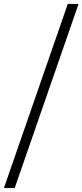

<svg xmlns="http://www.w3.org/2000/svg" viewBox="-20 -810 421 980"><path d="M326 -790H381L55 150H0Z"/></svg>

Font: Bona Nova SC
Style: Bold
Weight: 700
Designer: Mateusz Machalski
Foundry: Capitalics
Version: Version 4.001; ttfautohint (v1.8.4.7-5d5b)